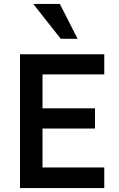

<svg xmlns="http://www.w3.org/2000/svg" viewBox="-20 -950 602 970"><path d="M81.1 0V-675.8H506.8V-574.2H194.8V-402.8H460V-300.8H194.8V-104H506.8V0ZM287.1 -753.9 147.9 -930.2H282.2L372.1 -753.9Z"/></svg>

Font: Lorenzo Sans Medium
Style: Regular
Weight: 500
Foundry: Intel Corporation
Version: Version 1.00; ttfautohint (v1.5)